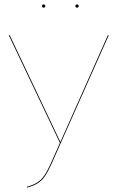

<svg xmlns="http://www.w3.org/2000/svg" viewBox="-20 -839 525 866"><path d="M176.8 -819.1C172 -819.1 169.4 -815.5 169.4 -811.7C169.4 -807.9 172 -804.4 176.8 -804.4C181.6 -804.4 184.2 -807.9 184.2 -811.7C184.2 -815.5 181.6 -819.1 176.8 -819.1ZM327.5 -819.1C322.6 -819.1 320.1 -815.5 320.1 -811.7C320.1 -807.9 322.6 -804.4 327.5 -804.4C332.3 -804.4 334.9 -807.9 334.9 -811.7C334.9 -815.5 332.3 -819.1 327.5 -819.1ZM470.6 -680.1H466.4L252.3 -198.6L23.9 -680.1H19.6L250 -194.9H250.5C183.4 -44.1 180.1 -19.6 100.8 3.6L102.3 7.2C183 -16.3 186.1 -40.6 254.5 -194.9Z"/></svg>

Font: Fira Sans Four
Style: Regular
Weight: 100
Designer: Carrois Corporate & Edenspiekermann AG
Foundry: Carrois Corporate GbR & Edenspiekermann AG
Version: Version 4.203;PS 004.203;hotconv 1.0.88;makeotf.lib2.5.64775